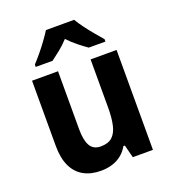

<svg xmlns="http://www.w3.org/2000/svg" viewBox="-140 -871 880 986"><g transform="rotate(-20 300.0 -378.0)"><path d="M530 -546V0H420L402 -70H394Q379 -43 356 -25Q333 -7 304.5 1.5Q276 10 244 10Q189 10 149.5 -12Q110 -34 89 -78.5Q68 -123 68 -190V-546H210V-228Q210 -169 227.5 -138.5Q245 -108 285 -108Q326 -108 348 -128Q370 -148 379 -187Q388 -226 388 -282V-546ZM378 -766Q391 -744 410.5 -717.5Q430 -691 451.5 -665.5Q473 -640 491 -619V-606H400Q377 -622 350.5 -643Q324 -664 300 -690Q276 -664 250 -643Q224 -622 202 -606H110V-619Q128 -638 149.5 -664Q171 -690 191 -717.5Q211 -745 224 -766Z"/></g></svg>

Font: Noto Sans Thai SemiCondensed
Style: Bold
Weight: 700
Width: 4
Designer: Monotype Design Team
Foundry: Monotype Imaging Inc.
Version: Version 2.001